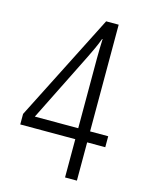

<svg xmlns="http://www.w3.org/2000/svg" viewBox="-108 -763 629 829"><g transform="rotate(15 207.0 -348.5)"><path d="M399 -171V-220H318V-697H262L19 -218V-171H265V0H318V-171ZM265 -220H71L224 -527C238 -556 253 -586 265 -619H267C266 -594 265 -560 265 -532Z"/></g></svg>

Font: Noto Sans Kannada ExtraCondensed Light
Style: Regular
Weight: 300
Width: 2
Designer: Jelle Bosma - Monotype Design Team
Foundry: Monotype Imaging Inc.
Version: Version 2.005